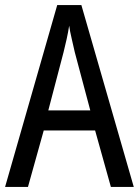

<svg xmlns="http://www.w3.org/2000/svg" viewBox="-20 -735 547 755"><path d="M416 0 354 -222H152L90 0H0L205 -715H300L506 0ZM274 -530Q269 -553 262 -582.5Q255 -612 252 -634Q248 -608 242 -581Q236 -554 230 -530L170 -301H335Z"/></svg>

Font: Noto Sans Thai Looped Condensed
Style: Regular
Weight: 400
Width: 3
Designer: Sasikarn Vongin, Ben Mitchell
Foundry: The Fontpad Ltd
Version: Version 1.001; ttfautohint (v1.8.4.7-5d5b)